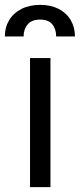

<svg xmlns="http://www.w3.org/2000/svg" viewBox="-56 -769 328 789"><path d="M67.4 -530.3H151.4V0H67.4ZM109.4 -749Q152.8 -749 185.1 -732.4Q217.3 -715.8 234.6 -686.3Q252 -656.7 252 -619.1H174.8Q174.8 -649.9 158.7 -669.2Q142.6 -688.5 109.4 -688.5Q74.2 -688.5 57.6 -668.7Q41 -648.9 41 -619.1H-36.1Q-36.1 -656.7 -18.3 -686.3Q-0.5 -715.8 32.5 -732.4Q65.4 -749 109.4 -749Z"/></svg>

Font: Pretendard Std
Style: Regular
Weight: 400
Designer: Base glyphs from Inter by Rasmus Andersson; Hangeul glyphs from Noto Sans CJK(Source Han Sans) by Jang Soo-young and Kan
Foundry: Kil Hyung-jin
Version: Version 1.309